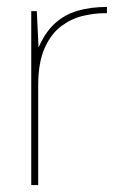

<svg xmlns="http://www.w3.org/2000/svg" viewBox="-20 -533 354 553"><path d="M70 0V-501H86L91 -396Q110 -440 138 -465.5Q166 -491 203.5 -502Q241 -513 288 -513V-495H280Q253 -495 220 -487.5Q187 -480 157.5 -458.5Q128 -437 109 -395.5Q90 -354 90 -286V0Z"/></svg>

Font: DM Sans 17pt Thin
Style: Regular
Weight: 250
Version: Version 4.004;gftools[0.9.30]